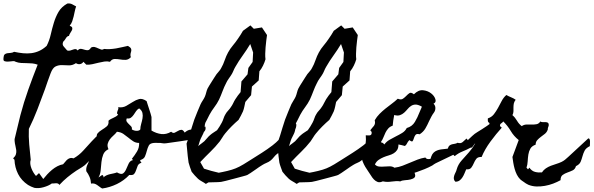

<svg xmlns="http://www.w3.org/2000/svg" viewBox="-60 -1036 3422 1107"><path d="M694.3 -706.1Q680.7 -691.4 664.1 -690.9Q647.5 -690.4 631.3 -693.4Q615.2 -696.3 600.1 -695.8Q585 -695.3 574.2 -679.7Q558.6 -683.6 542 -681.2Q525.4 -678.7 507.8 -674.3Q490.2 -669.9 472.7 -666Q455.1 -662.1 437.5 -663.1L420.9 -679.7Q414.1 -668.9 401.9 -666.5Q389.6 -664.1 377.9 -671.9Q357.4 -658.2 336.9 -659.2Q316.4 -660.2 296.9 -660.6Q277.3 -661.1 260.3 -652.8Q243.2 -644.5 231.4 -612.3Q222.7 -589.8 214.8 -566.9Q207 -543.9 199.2 -521.5Q177.7 -462.9 155.8 -405.8Q133.8 -348.6 106.4 -293Q104.5 -249 108.4 -204.1Q112.3 -159.2 117.2 -115.2Q113.3 -103.5 114.7 -90.8Q116.2 -78.1 121.1 -65.4Q126 -52.7 132.8 -41.5Q139.6 -30.3 147.5 -21.5L165 -38.1L189.5 -3.9Q199.2 -16.6 212.4 -30.8Q225.6 -44.9 240.2 -57.1Q254.9 -69.3 271 -77.6Q287.1 -85.9 303.7 -88.9Q310.5 -95.7 316.4 -103.5Q322.3 -111.3 329.1 -116.7Q335.9 -122.1 344.2 -124.5Q352.5 -127 364.3 -123Q395.5 -140.6 419.9 -167.5Q444.3 -194.3 468.8 -221.2Q493.2 -248 520 -270.5Q546.9 -293 583 -301.8Q559.6 -245.1 523.4 -191.9Q487.3 -138.7 442.4 -96.7Q430.7 -83 413.1 -72.3Q405.3 -67.4 396.5 -62Q387.7 -56.6 379.9 -51.8Q353.5 -34.2 329.1 -14.2Q304.7 5.9 282.2 30.3Q279.3 24.4 274.4 22.5Q269.5 20.5 263.2 20.5Q256.8 20.5 250.5 21.5Q244.1 22.5 239.3 21.5Q220.7 35.2 190.9 43.5Q161.1 51.8 137.7 46.9Q130.9 44.9 119.1 39.6Q107.4 34.2 101.6 30.3Q63.5 4.9 44.4 -32.7Q25.4 -70.3 23.4 -115.2L15.6 -123Q28.3 -134.8 31.7 -146.5Q35.2 -158.2 33.7 -170.4Q32.2 -182.6 28.8 -195.8Q25.4 -209 24.4 -222.7Q23.4 -231.4 24.9 -237.3Q26.4 -243.2 28.3 -251Q36.1 -282.2 43 -312Q49.8 -341.8 57.6 -372.1Q77.1 -446.3 103 -519Q128.9 -591.8 157.2 -663.1Q141.6 -668.9 126 -670.4Q110.4 -671.9 94.2 -671.9Q78.1 -671.9 62 -672.9Q45.9 -673.8 30.3 -679.7Q23.4 -682.6 23.4 -683.1Q23.4 -683.6 15.6 -683.6Q10.7 -683.6 2 -682.1Q-6.8 -680.7 -15.6 -680.7Q-24.4 -680.7 -31.7 -682.6Q-39.1 -684.6 -40 -691.4V-701.2Q-39.1 -716.8 -33.2 -722.2Q-27.3 -727.5 -18.6 -729Q-9.8 -730.5 1 -731Q11.7 -731.4 21.5 -737.3Q48.8 -731.4 73.2 -729Q97.7 -726.6 120.6 -729.5Q143.6 -732.4 165.5 -742.2Q187.5 -752 209 -771.5Q224.6 -801.8 232.4 -836.4Q240.2 -871.1 250.5 -904.8Q260.7 -938.5 277.3 -967.3Q293.9 -996.1 328.1 -1015.6Q343.8 -1017.6 355.5 -1011.7Q367.2 -1005.9 378.9 -999Q374 -985.4 371.1 -970.7Q368.2 -956.1 364.7 -941.4Q361.3 -926.8 356.4 -913.1Q351.6 -899.4 341.8 -887.7Q354.5 -882.8 356.4 -876Q358.4 -869.1 354.5 -861.3Q350.6 -853.5 344.7 -844.7Q338.9 -835.9 337.9 -829.1Q327.1 -828.1 319.8 -815.4Q312.5 -802.7 304.7 -795.9Q296.9 -779.3 307.6 -767.6Q318.4 -755.9 327.1 -745.1Q335.9 -742.2 344.7 -744.6Q353.5 -747.1 360.8 -750Q368.2 -752.9 375 -752.9Q381.8 -752.9 387.7 -745.1Q397.5 -755.9 407.2 -754.4Q417 -752.9 426.8 -749.5Q436.5 -746.1 446.3 -746.6Q456.1 -747.1 464.8 -761.7Q476.6 -767.6 486.8 -764.6Q497.1 -761.7 505.9 -757.3Q514.6 -752.9 522.9 -750.5Q531.2 -748 540 -753.9Q554.7 -752 572.8 -752.9Q590.8 -753.9 608.9 -756.8Q627 -759.8 645 -764.2Q663.1 -768.6 677.7 -771.5Q692.4 -762.7 695.3 -755.9Q698.2 -749 696.8 -742.2Q695.3 -735.4 692.9 -727.1Q690.4 -718.8 694.3 -706.1Z M1124 -306.6Q1127.9 -292 1121.1 -281.7Q1114.3 -271.5 1103 -263.7Q1091.8 -255.9 1078.6 -249.5Q1065.4 -243.2 1056.6 -235.4Q1012.7 -225.6 977.1 -221.2Q941.4 -216.8 898.4 -210Q885.7 -208 874.5 -210.4Q863.3 -212.9 851.6 -211.9Q844.7 -211.9 838.9 -212.4Q833 -212.9 827.1 -211.9Q804.7 -210 797.9 -196.8Q791 -183.6 786.6 -166.5Q782.2 -149.4 775.9 -134.3Q769.5 -119.1 749 -113.3Q747.1 -108.4 750.5 -104.5Q753.9 -100.6 755.9 -97.7Q739.3 -92.8 733.9 -80.1Q728.5 -67.4 724.6 -54.7Q720.7 -42 713.4 -33.2Q706.1 -24.4 685.5 -27.3Q655.3 4.9 614.3 24.9Q573.2 44.9 529.3 50.8Q521.5 46.9 514.2 41Q506.8 35.2 499.5 30.3Q492.2 25.4 483.9 22.9Q475.6 20.5 464.8 22.5Q463.9 2 456.5 -15.6Q449.2 -33.2 437.5 -48.8Q435.5 -66.4 441.9 -81.5Q448.2 -96.7 455.1 -111.3Q461.9 -126 466.3 -141.1Q470.7 -156.2 464.8 -175.8Q474.6 -181.6 478 -189.5Q481.4 -197.3 482.9 -205.6Q484.4 -213.9 487.3 -221.2Q490.2 -228.5 501 -233.4Q493.2 -256.8 503.4 -268.1Q513.7 -279.3 528.3 -288.1Q543 -296.9 555.7 -307.6Q568.4 -318.4 565.4 -339.8Q571.3 -345.7 579.1 -349.6Q586.9 -353.5 594.2 -356.9Q601.6 -360.4 608.4 -364.3Q615.2 -368.2 621.1 -375Q614.3 -379.9 614.7 -384.8Q615.2 -389.6 617.2 -395Q619.1 -400.4 621.6 -406.2Q624 -412.1 621.1 -418Q647.5 -414.1 667.5 -425.3Q687.5 -436.5 705.6 -448.2Q723.6 -460 742.2 -464.8Q760.7 -469.7 785.2 -453.1Q787.1 -446.3 791.5 -433.1Q795.9 -419.9 800.3 -406.2Q804.7 -392.6 808.6 -379.9Q812.5 -367.2 813.5 -361.3Q813.5 -356.4 813.5 -345.7Q813.5 -335 813.5 -322.8Q813.5 -310.5 813.5 -299.8Q813.5 -289.1 813.5 -283.2Q841.8 -266.6 870.1 -263.2Q898.4 -259.8 926.8 -276.4Q937.5 -266.6 947.3 -271Q957 -275.4 966.3 -281.2Q975.6 -287.1 985.4 -287.6Q995.1 -288.1 1004.9 -271.5Q1018.6 -284.2 1033.2 -287.6Q1047.9 -291 1063.5 -291.5Q1079.1 -292 1094.2 -293.9Q1109.4 -295.9 1124 -306.6ZM749 -290Q749 -304.7 753.9 -321.3Q758.8 -337.9 761.7 -354Q764.6 -370.1 761.2 -384.8Q757.8 -399.4 742.2 -411.1Q731.4 -405.3 724.6 -395Q717.8 -384.8 710.9 -374.5Q704.1 -364.3 694.8 -357.4Q685.5 -350.6 670.9 -353.5Q666 -341.8 670.9 -334.5Q675.8 -327.1 682.6 -320.8Q689.5 -314.5 695.8 -307.6Q702.1 -300.8 700.2 -290Q704.1 -287.1 710.9 -284.7Q717.8 -282.2 725.1 -281.7Q732.4 -281.2 739.3 -283.2Q746.1 -285.2 749 -290ZM742.2 -211.9Q722.7 -211.9 708.5 -221.2Q694.3 -230.5 680.2 -242.2Q666 -253.9 650.9 -264.2Q635.7 -274.4 614.3 -276.4Q605.5 -264.6 593.8 -254.4Q582 -244.1 573.2 -232.4Q564.5 -220.7 561 -207Q557.6 -193.4 565.4 -175.8Q543 -165 535.2 -145Q527.3 -125 524.9 -101.6Q522.5 -78.1 520.5 -54.7Q518.6 -31.2 507.8 -12.7L529.3 -27.3Q533.2 -25.4 535.6 -21.5Q538.1 -17.6 536.1 -12.7Q543.9 -20.5 553.7 -24.9Q563.5 -29.3 573.7 -31.7Q584 -34.2 594.2 -36.1Q604.5 -38.1 614.3 -42Q638.7 -28.3 649.4 -36.1Q660.2 -43.9 667 -59.6Q673.8 -75.2 681.6 -92.3Q689.5 -109.4 707 -113.3L700.2 -120.1Q716.8 -140.6 730 -162.6Q743.2 -184.6 742.2 -211.9Z M1648.4 -320.3Q1649.4 -305.7 1643.1 -292Q1636.7 -278.3 1631.8 -267.6L1600.6 -234.4L1582 -178.7Q1571.3 -170.9 1559.1 -163.6Q1546.9 -156.2 1537.1 -148.4Q1526.4 -139.6 1518.1 -128.9Q1509.8 -118.2 1500 -110.4Q1490.2 -102.5 1477.1 -97.2Q1463.9 -91.8 1453.1 -85Q1433.6 -73.2 1416.5 -60.5Q1399.4 -47.9 1380.9 -36.1Q1376 -34.2 1373.5 -31.7Q1371.1 -29.3 1366.2 -27.3Q1363.3 -25.4 1340.8 -19.5Q1318.4 -13.7 1291.5 -6.3Q1264.6 1 1241.2 6.8Q1217.8 12.7 1214.8 12.7Q1197.3 14.6 1178.7 14.6Q1160.2 14.6 1141.6 15.6L1127 24.4Q1116.2 16.6 1103.5 9.8Q1090.8 2.9 1082 -4.9Q1072.3 -13.7 1062.5 -24.9Q1052.7 -36.1 1044.9 -45.9Q1040 -59.6 1035.2 -72.8Q1030.3 -85.9 1027.3 -98.6L1022.5 -135.7Q1020.5 -154.3 1019 -171.9Q1017.6 -189.5 1015.6 -208Q1032.2 -253.9 1045.4 -300.3Q1058.6 -346.7 1078.1 -391.6Q1083 -402.3 1087.4 -413.6Q1091.8 -424.8 1096.7 -435.5Q1102.5 -447.3 1109.4 -457.5Q1116.2 -467.8 1121.1 -478.5Q1126 -490.2 1128.9 -502.4Q1131.8 -514.6 1136.7 -525.4Q1139.6 -531.2 1146.5 -542.5Q1153.3 -553.7 1161.1 -565.9Q1168.9 -578.1 1176.3 -589.8Q1183.6 -601.6 1188.5 -608.4Q1196.3 -618.2 1204.1 -627Q1211.9 -635.7 1216.8 -646.5Q1226.6 -663.1 1235.4 -688.5Q1244.1 -713.9 1254.9 -733.4Q1266.6 -754.9 1282.7 -773.9Q1298.8 -793 1312.5 -813.5Q1327.1 -834 1340.8 -858.4L1383.8 -889.6L1403.3 -870.1L1450.2 -877.9L1479.5 -834Q1477.5 -819.3 1475.1 -800.8Q1472.7 -782.2 1471.2 -763.2Q1469.7 -744.1 1469.2 -726.1Q1468.8 -708 1470.7 -694.3Q1465.8 -676.8 1456.5 -657.7Q1447.3 -638.7 1435.5 -625L1431.6 -572.3L1392.6 -537.1L1387.7 -487.3L1354.5 -448.2Q1351.6 -434.6 1348.6 -420.4Q1345.7 -406.2 1340.8 -393.6Q1335.9 -381.8 1329.1 -369.6Q1322.3 -357.4 1315.4 -344.7Q1295.9 -328.1 1275.4 -307.6Q1254.9 -287.1 1238.3 -266.6Q1229.5 -255.9 1222.2 -243.7Q1214.8 -231.4 1207 -220.7Q1181.6 -188.5 1152.3 -160.2Q1123 -131.8 1094.7 -101.6L1116.2 -63.5Q1136.7 -56.6 1158.2 -50.8Q1179.7 -44.9 1201.2 -40Q1210.9 -42 1223.6 -44.4Q1236.3 -46.9 1250 -50.3Q1263.7 -53.7 1276.9 -57.6Q1290 -61.5 1298.8 -65.4Q1318.4 -73.2 1343.8 -88.4Q1369.1 -103.5 1386.7 -115.2Q1418 -134.8 1450.2 -155.3Q1482.4 -175.8 1511.7 -198.2Q1531.2 -212.9 1552.7 -235.4Q1574.2 -257.8 1593.3 -277.8Q1612.3 -297.9 1627.4 -310.5Q1642.6 -323.2 1648.4 -320.3ZM1382.8 -782.2Q1362.3 -748 1339.4 -716.3Q1316.4 -684.6 1296.9 -650.4Q1290 -638.7 1285.2 -626.5Q1280.3 -614.3 1272.5 -602.5Q1265.6 -591.8 1257.8 -581.1Q1250 -570.3 1244.1 -557.6Q1232.4 -535.2 1223.1 -510.3Q1213.9 -485.4 1203.1 -461.9Q1191.4 -438.5 1175.8 -418Q1160.2 -397.5 1147.5 -374L1131.8 -342.8Q1129.9 -337.9 1127.9 -335.4Q1126 -333 1124 -328.1Q1120.1 -317.4 1120.1 -304.7Q1120.1 -292 1117.2 -281.2Q1114.3 -269.5 1108.4 -258.8Q1102.5 -248 1097.7 -237.3Q1092.8 -226.6 1089.8 -215.3Q1086.9 -204.1 1083 -193.4Q1090.8 -201.2 1100.1 -207.5Q1109.4 -213.9 1118.2 -221.7Q1127 -230.5 1134.8 -240.2Q1142.6 -250 1152.3 -257.8Q1161.1 -265.6 1171.4 -272Q1181.6 -278.3 1191.4 -285.2Q1207 -306.6 1218.8 -329.1Q1224.6 -339.8 1229 -353.5Q1233.4 -367.2 1240.2 -377.9Q1246.1 -388.7 1255.4 -398.4Q1264.6 -408.2 1271.5 -418.9Q1279.3 -429.7 1284.7 -441.4Q1290 -453.1 1296.9 -463.9Q1310.5 -485.4 1327.1 -504.9L1332 -566.4L1367.2 -607.4L1372.1 -644.5L1396.5 -678.7L1399.4 -733.4Z M2171.9 -320.3Q2172.9 -305.7 2166.5 -292Q2160.2 -278.3 2155.3 -267.6L2124 -234.4L2105.5 -178.7Q2094.7 -170.9 2082.5 -163.6Q2070.3 -156.2 2060.5 -148.4Q2049.8 -139.6 2041.5 -128.9Q2033.2 -118.2 2023.4 -110.4Q2013.7 -102.5 2000.5 -97.2Q1987.3 -91.8 1976.6 -85Q1957 -73.2 1939.9 -60.5Q1922.9 -47.9 1904.3 -36.1Q1899.4 -34.2 1897 -31.7Q1894.5 -29.3 1889.6 -27.3Q1886.7 -25.4 1864.3 -19.5Q1841.8 -13.7 1814.9 -6.3Q1788.1 1 1764.6 6.8Q1741.2 12.7 1738.3 12.7Q1720.7 14.6 1702.1 14.6Q1683.6 14.6 1665 15.6L1650.4 24.4Q1639.6 16.6 1627 9.8Q1614.3 2.9 1605.5 -4.9Q1595.7 -13.7 1585.9 -24.9Q1576.2 -36.1 1568.4 -45.9Q1563.5 -59.6 1558.6 -72.8Q1553.7 -85.9 1550.8 -98.6L1545.9 -135.7Q1543.9 -154.3 1542.5 -171.9Q1541 -189.5 1539.1 -208Q1555.7 -253.9 1568.8 -300.3Q1582 -346.7 1601.6 -391.6Q1606.4 -402.3 1610.8 -413.6Q1615.2 -424.8 1620.1 -435.5Q1626 -447.3 1632.8 -457.5Q1639.6 -467.8 1644.5 -478.5Q1649.4 -490.2 1652.3 -502.4Q1655.3 -514.6 1660.2 -525.4Q1663.1 -531.2 1669.9 -542.5Q1676.8 -553.7 1684.6 -565.9Q1692.4 -578.1 1699.7 -589.8Q1707 -601.6 1711.9 -608.4Q1719.7 -618.2 1727.5 -627Q1735.4 -635.7 1740.2 -646.5Q1750 -663.1 1758.8 -688.5Q1767.6 -713.9 1778.3 -733.4Q1790 -754.9 1806.2 -773.9Q1822.3 -793 1835.9 -813.5Q1850.6 -834 1864.3 -858.4L1907.2 -889.6L1926.8 -870.1L1973.6 -877.9L2002.9 -834Q2001 -819.3 1998.5 -800.8Q1996.1 -782.2 1994.6 -763.2Q1993.2 -744.1 1992.7 -726.1Q1992.2 -708 1994.1 -694.3Q1989.3 -676.8 1980 -657.7Q1970.7 -638.7 1959 -625L1955.1 -572.3L1916 -537.1L1911.1 -487.3L1877.9 -448.2Q1875 -434.6 1872.1 -420.4Q1869.1 -406.2 1864.3 -393.6Q1859.4 -381.8 1852.5 -369.6Q1845.7 -357.4 1838.9 -344.7Q1819.3 -328.1 1798.8 -307.6Q1778.3 -287.1 1761.7 -266.6Q1752.9 -255.9 1745.6 -243.7Q1738.3 -231.4 1730.5 -220.7Q1705.1 -188.5 1675.8 -160.2Q1646.5 -131.8 1618.2 -101.6L1639.6 -63.5Q1660.2 -56.6 1681.6 -50.8Q1703.1 -44.9 1724.6 -40Q1734.4 -42 1747.1 -44.4Q1759.8 -46.9 1773.4 -50.3Q1787.1 -53.7 1800.3 -57.6Q1813.5 -61.5 1822.3 -65.4Q1841.8 -73.2 1867.2 -88.4Q1892.6 -103.5 1910.2 -115.2Q1941.4 -134.8 1973.6 -155.3Q2005.9 -175.8 2035.2 -198.2Q2054.7 -212.9 2076.2 -235.4Q2097.7 -257.8 2116.7 -277.8Q2135.7 -297.9 2150.9 -310.5Q2166 -323.2 2171.9 -320.3ZM1906.2 -782.2Q1885.7 -748 1862.8 -716.3Q1839.8 -684.6 1820.3 -650.4Q1813.5 -638.7 1808.6 -626.5Q1803.7 -614.3 1795.9 -602.5Q1789.1 -591.8 1781.2 -581.1Q1773.4 -570.3 1767.6 -557.6Q1755.9 -535.2 1746.6 -510.3Q1737.3 -485.4 1726.6 -461.9Q1714.8 -438.5 1699.2 -418Q1683.6 -397.5 1670.9 -374L1655.3 -342.8Q1653.3 -337.9 1651.4 -335.4Q1649.4 -333 1647.5 -328.1Q1643.6 -317.4 1643.6 -304.7Q1643.6 -292 1640.6 -281.2Q1637.7 -269.5 1631.8 -258.8Q1626 -248 1621.1 -237.3Q1616.2 -226.6 1613.3 -215.3Q1610.4 -204.1 1606.4 -193.4Q1614.3 -201.2 1623.5 -207.5Q1632.8 -213.9 1641.6 -221.7Q1650.4 -230.5 1658.2 -240.2Q1666 -250 1675.8 -257.8Q1684.6 -265.6 1694.8 -272Q1705.1 -278.3 1714.8 -285.2Q1730.5 -306.6 1742.2 -329.1Q1748 -339.8 1752.4 -353.5Q1756.8 -367.2 1763.7 -377.9Q1769.5 -388.7 1778.8 -398.4Q1788.1 -408.2 1794.9 -418.9Q1802.7 -429.7 1808.1 -441.4Q1813.5 -453.1 1820.3 -463.9Q1834 -485.4 1850.6 -504.9L1855.5 -566.4L1890.6 -607.4L1895.5 -644.5L1919.9 -678.7L1922.9 -733.4Z M2776.4 -298.8Q2767.6 -290 2763.2 -285.2Q2758.8 -280.3 2755.4 -275.9Q2752 -271.5 2747.6 -266.6Q2743.2 -261.7 2734.4 -252Q2726.6 -244.1 2719.7 -235.4Q2712.9 -226.6 2704.1 -219.7Q2692.4 -222.7 2686 -216.8Q2679.7 -210.9 2674.3 -203.6Q2668.9 -196.3 2664.6 -189.9Q2660.2 -183.6 2653.3 -184.6Q2629.9 -171.9 2606.4 -162.6Q2583 -153.3 2561.5 -135.7L2553.7 -143.6L2452.1 -94.7Q2447.3 -92.8 2442.4 -88.9Q2437.5 -85 2432.6 -82Q2411.1 -70.3 2388.2 -61Q2365.2 -51.8 2342.8 -43.9L2330.1 -40Q2337.9 -20.5 2330.1 -12.7Q2322.3 -4.9 2307.6 -1.5Q2293 2 2275.4 2.9Q2257.8 3.9 2248 9.8Q2236.3 7.8 2224.1 8.3Q2211.9 8.8 2199.2 10.7Q2185.5 12.7 2173.8 12.7Q2162.1 12.7 2148.4 9.8H2146.5Q2129.9 17.6 2117.7 13.2Q2105.5 8.8 2095.7 -1.5Q2085.9 -11.7 2077.6 -25.9Q2069.3 -40 2060.5 -51.8Q2054.7 -59.6 2045.9 -74.2Q2037.1 -88.9 2030.8 -105.5Q2024.4 -122.1 2022.9 -139.2Q2021.5 -156.2 2030.3 -168.9Q2039.1 -181.6 2044.4 -196.3Q2049.8 -210.9 2049.8 -230.5Q2049.8 -237.3 2049.3 -243.2Q2048.8 -249 2048.8 -255.9Q2053.7 -255.9 2059.6 -255.4Q2065.4 -254.9 2070.8 -255.4Q2076.2 -255.9 2079.6 -259.3Q2083 -262.7 2083 -271.5Q2083 -276.4 2079.6 -279.3Q2076.2 -282.2 2075.2 -285.2Q2081.1 -293.9 2086.4 -299.3Q2091.8 -304.7 2095.7 -310.1Q2099.6 -315.4 2101.6 -322.8Q2103.5 -330.1 2100.6 -342.8Q2112.3 -363.3 2128.4 -379.4Q2144.5 -395.5 2162.1 -409.7Q2179.7 -423.8 2198.2 -437.5Q2216.8 -451.2 2233.4 -466.8Q2252 -459 2263.2 -466.8Q2274.4 -474.6 2283.2 -483.9Q2292 -493.2 2300.8 -499Q2309.6 -504.9 2324.2 -494.1L2326.2 -492.2Q2352.5 -518.6 2379.4 -515.6Q2406.2 -512.7 2425.3 -498Q2444.3 -483.4 2450.2 -464.4Q2456.1 -445.3 2439.5 -438.5Q2450.2 -427.7 2450.2 -413.1Q2450.2 -398.4 2442.4 -387.7Q2433.6 -376 2427.2 -363.8Q2420.9 -351.6 2414.1 -337.9Q2404.3 -315.4 2392.6 -295.4Q2380.9 -275.4 2359.4 -261.7Q2341.8 -266.6 2335.4 -257.8Q2329.1 -249 2326.2 -238.8Q2323.2 -228.5 2319.3 -222.7Q2315.4 -216.8 2302.7 -226.6L2300.8 -228.5L2298.8 -226.6Q2291 -218.8 2286.6 -209Q2282.2 -199.2 2274.4 -194.3Q2265.6 -197.3 2255.9 -199.2Q2246.1 -201.2 2237.3 -203.1Q2237.3 -182.6 2229.5 -170.9Q2221.7 -159.2 2209.5 -151.9Q2197.3 -144.5 2181.6 -140.1Q2166 -135.7 2150.9 -129.4Q2135.7 -123 2122.6 -113.8Q2109.4 -104.5 2101.6 -87.9Q2111.3 -77.1 2126 -75.7Q2140.6 -74.2 2156.2 -75.7Q2171.9 -77.1 2187 -77.1Q2202.1 -77.1 2213.9 -69.3L2214.8 -68.4L2215.8 -69.3Q2239.3 -72.3 2261.2 -80.6Q2283.2 -88.9 2304.2 -98.1Q2325.2 -107.4 2347.2 -115.7Q2369.1 -124 2392.6 -127.9Q2397.5 -120.1 2405.8 -119.1Q2414.1 -118.2 2421.9 -120.1L2422.9 -122.1Q2424.8 -128.9 2426.8 -134.3Q2428.7 -139.6 2432.6 -146.5Q2439.5 -157.2 2449.2 -163.1Q2459 -168.9 2470.2 -171.9Q2481.4 -174.8 2494.1 -175.8Q2506.8 -176.8 2519.5 -178.7H2521.5L2522.5 -181.6Q2526.4 -193.4 2532.7 -197.8Q2539.1 -202.1 2546.4 -204.1Q2553.7 -206.1 2562 -207Q2570.3 -208 2578.1 -212.9Q2595.7 -207 2607.4 -216.8Q2619.1 -226.6 2629.9 -237.3L2637.7 -227.5L2640.6 -231.4Q2655.3 -245.1 2662.6 -252Q2669.9 -258.8 2676.8 -264.2Q2683.6 -269.5 2692.9 -274.9Q2702.1 -280.3 2718.8 -291Q2732.4 -299.8 2745.6 -308.6Q2758.8 -317.4 2771.5 -328.1Q2776.4 -326.2 2776.4 -320.8Q2776.4 -315.4 2776.4 -310.5Q2775.4 -308.6 2774.9 -304.7Q2774.4 -300.8 2776.4 -298.8ZM2372.1 -420.9Q2371.1 -421.9 2370.6 -421.9Q2370.1 -421.9 2369.1 -422.9Q2348.6 -433.6 2335 -433.1Q2321.3 -432.6 2310.1 -425.3Q2298.8 -418 2289.6 -406.7Q2280.3 -395.5 2270 -386.2Q2259.8 -377 2246.1 -372.1Q2232.4 -367.2 2212.9 -373Q2210 -357.4 2207.5 -342.3Q2205.1 -327.1 2204.1 -311.5Q2187.5 -305.7 2178.2 -294.9Q2168.9 -284.2 2162.6 -271.5Q2156.2 -258.8 2150.9 -244.6Q2145.5 -230.5 2136.7 -217.8L2140.6 -212.9Q2144.5 -214.8 2149.4 -210Q2154.3 -205.1 2156.2 -203.1Q2167 -218.8 2185.1 -229.5Q2203.1 -240.2 2222.2 -249.5Q2241.2 -258.8 2258.8 -269.5Q2276.4 -280.3 2285.2 -297.9Q2316.4 -306.6 2332 -333Q2347.7 -359.4 2358.4 -387.7Q2360.4 -393.6 2365.7 -404.8Q2371.1 -416 2372.1 -420.9Z M3340.8 -193.4Q3318.4 -182.6 3310.5 -167Q3302.7 -151.4 3298.3 -134.8Q3293.9 -118.2 3287.6 -103Q3281.2 -87.9 3260.7 -78.1Q3255.9 -60.5 3241.7 -53.7Q3227.5 -46.9 3211.9 -41.5Q3196.3 -36.1 3184.1 -27.3Q3171.9 -18.6 3171.9 2.9Q3152.3 13.7 3129.4 22.5Q3106.4 31.2 3081.5 35.6Q3056.6 40 3032.2 39.1Q3007.8 38.1 2986.3 29.3Q2971.7 22.5 2958 11.7Q2953.1 7.8 2948.7 5.4Q2944.3 2.9 2939.5 -2Q2927.7 -13.7 2919.9 -29.3Q2912.1 -44.9 2907.2 -62.5Q2902.3 -80.1 2899.4 -97.7Q2896.5 -115.2 2894.5 -130.9L2930.7 -228.5Q2902.3 -251 2884.8 -280.8Q2867.2 -310.5 2841.8 -335.9Q2836.9 -329.1 2829.1 -324.2Q2821.3 -319.3 2823.2 -308.6L2833 -299.8Q2800.8 -264.6 2768.1 -220.2Q2735.4 -175.8 2716.8 -130.9Q2695.3 -131.8 2686.5 -120.6Q2677.7 -109.4 2671.9 -95.2Q2666 -81.1 2657.2 -69.3Q2648.4 -57.6 2627.9 -59.6Q2623 -48.8 2618.2 -36.6Q2613.3 -24.4 2606.4 -13.7Q2599.6 -2.9 2589.8 4.4Q2580.1 11.7 2565.4 11.7Q2557.6 3.9 2556.6 -4.9Q2555.7 -13.7 2558.6 -22.9Q2561.5 -32.2 2566.4 -41.5Q2571.3 -50.8 2573.2 -59.6Q2581.1 -87.9 2601.6 -110.8Q2622.1 -133.8 2642.6 -156.7Q2663.1 -179.7 2677.7 -205.1Q2692.4 -230.5 2689.5 -264.6Q2702.1 -265.6 2715.3 -270Q2728.5 -274.4 2739.7 -281.7Q2751 -289.1 2757.3 -300.3Q2763.7 -311.5 2761.7 -327.1Q2753.9 -331.1 2752.9 -338.4Q2752 -345.7 2752.9 -353.5Q2774.4 -360.4 2787.6 -377.4Q2800.8 -394.5 2811.5 -414.1Q2822.3 -433.6 2832.5 -453.6Q2842.8 -473.6 2859.4 -488.3Q2873 -480.5 2886.7 -475.1Q2900.4 -469.7 2913.1 -460.9Q2904.3 -449.2 2902.3 -438.5Q2900.4 -427.7 2900.4 -416.5Q2900.4 -405.3 2900.4 -394.5Q2900.4 -383.8 2894.5 -372.1Q2910.2 -358.4 2920.9 -339.8Q2931.6 -321.3 2948.2 -308.6Q2960 -317.4 2974.6 -317.9Q2989.3 -318.4 3004.4 -317.9Q3019.5 -317.4 3033.2 -319.8Q3046.9 -322.3 3055.7 -335.9Q3059.6 -332 3067.4 -332Q3075.2 -332 3083 -332Q3090.8 -332 3096.7 -329.6Q3102.5 -327.1 3103.5 -320.3Q3104.5 -312.5 3103 -309.6Q3101.6 -306.6 3099.6 -299.8Q3097.7 -292 3098.6 -292Q3099.6 -292 3096.7 -285.2Q3091.8 -272.5 3080.6 -263.7Q3069.3 -254.9 3058.1 -246.6Q3046.9 -238.3 3037.6 -228Q3028.3 -217.8 3028.3 -202.1Q3006.8 -194.3 2998 -179.2Q2989.3 -164.1 2986.3 -145Q2983.4 -126 2982.4 -106Q2981.4 -85.9 2975.6 -69.3L2984.4 -59.6L2992.2 -69.3Q3005.9 -49.8 3024.9 -44.9Q3043.9 -40 3064.5 -42Q3074.2 -56.6 3087.4 -65.4Q3100.6 -74.2 3115.7 -80.1Q3130.9 -85.9 3147 -90.8Q3163.1 -95.7 3177.7 -102.5Q3189.5 -108.4 3197.8 -115.2Q3206.1 -122.1 3215.8 -130.9Q3245.1 -158.2 3273.9 -184.6Q3302.7 -210.9 3332 -238.3Q3337.9 -238.3 3339.8 -232.4Q3341.8 -226.6 3341.8 -219.2Q3341.8 -211.9 3341.3 -204.6Q3340.8 -197.3 3340.8 -193.4Z"/></svg>

Font: Homemade Apple
Style: Regular
Weight: 400
Version: Version 1.001